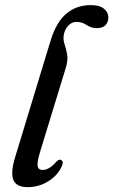

<svg xmlns="http://www.w3.org/2000/svg" viewBox="-20 -742 455 771"><path d="M344.5 -721.5Q380 -721.5 397.5 -707Q415 -692.5 415 -673Q415 -653 403.5 -641Q392 -629 370 -629Q346.5 -629 328 -641.5Q309.5 -654 286.5 -654Q267.5 -654 253.2 -638Q239 -622 235.5 -599Q233.5 -581 239.8 -562.8Q246 -544.5 249.8 -522Q253.5 -499.5 244 -469L141.5 -134Q128 -89.5 131.2 -74.5Q134.5 -59.5 150.5 -59.5Q178.5 -59.5 207.5 -94Q216.5 -103 224 -100Q238 -95.5 227 -72Q211 -37 173.5 -13.8Q136 9.5 91 9.5Q45 9.5 33.5 -20.2Q22 -50 41 -111.5L183.5 -580Q206 -653.5 246.8 -687.5Q287.5 -721.5 344.5 -721.5Z"/></svg>

Font: Fraunces 72pt S050
Style: Italic
Weight: 400
Italic angle: -16°
Version: Version 1.000; ttfautohint (v1.8.3)